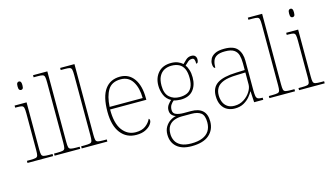

<svg xmlns="http://www.w3.org/2000/svg" viewBox="-105 -1135 3055 1751"><g transform="rotate(-15 1422.0 -260.0)"><path d="M31 0V-20H61Q98 -20 114 -24Q130 -28 134 -43.5Q138 -59 138 -94V-438Q138 -475 134 -491.5Q130 -508 115.5 -512Q101 -516 71 -516H53V-536H166V-94Q166 -59 170 -43.5Q174 -28 190.5 -24Q207 -20 243 -20H273V0ZM147 -658Q137 -658 130.5 -666Q124 -674 124 -698Q124 -721 130.5 -729.5Q137 -738 147 -738Q158 -738 164 -729.5Q170 -721 170 -698Q170 -674 164 -666Q158 -658 147 -658Z M287 0V-20H317Q354 -20 370 -24Q386 -28 390 -43.5Q394 -59 394 -94V-662Q394 -699 390 -715.5Q386 -732 371.5 -736Q357 -740 327 -740H287V-760H422V-94Q422 -59 426 -43.5Q430 -28 446.5 -24Q463 -20 499 -20H529V0Z M543 0V-20H573Q610 -20 626 -24Q642 -28 646 -43.5Q650 -59 650 -94V-662Q650 -699 646 -715.5Q642 -732 627.5 -736Q613 -740 583 -740H543V-760H678V-94Q678 -59 682 -43.5Q686 -28 702.5 -24Q719 -20 755 -20H785V0Z M1058 10Q965 10 910.5 -60.5Q856 -131 856 -262Q856 -404 906 -473Q956 -542 1049 -542Q1132 -542 1179.5 -475.5Q1227 -409 1227 -290V-276H885Q884 -146 932.5 -80.5Q981 -15 1059 -15Q1116 -15 1151 -40.5Q1186 -66 1203 -103Q1208 -100 1210 -96Q1212 -92 1212 -85Q1212 -68 1194.5 -45.5Q1177 -23 1143 -6.5Q1109 10 1058 10ZM1199 -300Q1198 -397 1160 -457Q1122 -517 1048 -517Q964 -517 928 -458Q892 -399 887 -300Z M1518 240Q1427 240 1378.5 197Q1330 154 1330 80Q1330 39 1348 8.5Q1366 -22 1393.5 -40Q1421 -58 1449 -63Q1427 -70 1412 -86.5Q1397 -103 1397 -132Q1397 -161 1415 -184Q1433 -207 1445 -216Q1402 -239 1384 -282.5Q1366 -326 1366 -372Q1366 -446 1409 -494Q1452 -542 1531 -542Q1567 -542 1594 -531Q1621 -520 1639 -503Q1653 -518 1675 -537.5Q1697 -557 1726 -557Q1751 -557 1762 -544Q1773 -531 1773 -513Q1773 -496 1768 -486Q1763 -476 1752 -476Q1752 -505 1746 -517Q1740 -529 1726 -529Q1704 -529 1688.5 -516.5Q1673 -504 1654 -485Q1668 -466 1678 -435Q1688 -404 1688 -364Q1688 -289 1648.5 -242.5Q1609 -196 1531 -196Q1519 -196 1497 -199Q1475 -202 1467 -206Q1450 -193 1437.5 -174Q1425 -155 1425 -126Q1425 -93 1455 -82Q1485 -71 1525 -71H1594Q1665 -71 1702 -37.5Q1739 -4 1739 65Q1739 144 1683.5 192Q1628 240 1518 240ZM1522 215Q1585 215 1627 197.5Q1669 180 1690 147Q1711 114 1711 66Q1711 1 1680.5 -22.5Q1650 -46 1592 -46H1501Q1461 -46 1428.5 -33.5Q1396 -21 1377 7Q1358 35 1358 82Q1358 117 1373.5 147.5Q1389 178 1425 196.5Q1461 215 1522 215ZM1528 -221Q1569 -221 1598.5 -234.5Q1628 -248 1644 -280Q1660 -312 1660 -365Q1660 -419 1644.5 -452.5Q1629 -486 1599.5 -501.5Q1570 -517 1528 -517Q1489 -517 1459 -501Q1429 -485 1411.5 -451.5Q1394 -418 1394 -364Q1394 -290 1432 -255.5Q1470 -221 1528 -221Z M1988 10Q1949 10 1917 -6.5Q1885 -23 1866 -58Q1847 -93 1847 -146Q1847 -225 1903.5 -262Q1960 -299 2081 -303L2164 -306V-371Q2164 -414 2155 -446.5Q2146 -479 2118 -498Q2090 -517 2033 -517Q1984 -517 1957 -502.5Q1930 -488 1920 -460.5Q1910 -433 1910 -395Q1900 -395 1894.5 -406Q1889 -417 1889 -441Q1889 -462 1901 -485.5Q1913 -509 1944.5 -525.5Q1976 -542 2033 -542Q2121 -542 2156.5 -499.5Q2192 -457 2192 -386V-110Q2192 -73 2195.5 -53.5Q2199 -34 2211 -27Q2223 -20 2250 -20H2257V0H2171L2165 -104H2163Q2152 -83 2129.5 -56Q2107 -29 2072 -9.5Q2037 10 1988 10ZM1992 -15Q2041 -15 2079.5 -40Q2118 -65 2141 -101Q2164 -137 2164 -170V-283L2078 -280Q2000 -278 1956 -261Q1912 -244 1893.5 -214.5Q1875 -185 1875 -145Q1875 -111 1886.5 -81.5Q1898 -52 1924 -33.5Q1950 -15 1992 -15Z M2315 0V-20H2345Q2382 -20 2398 -24Q2414 -28 2418 -43.5Q2422 -59 2422 -94V-662Q2422 -699 2418 -715.5Q2414 -732 2399.5 -736Q2385 -740 2355 -740H2315V-760H2450V-94Q2450 -59 2454 -43.5Q2458 -28 2474.5 -24Q2491 -20 2527 -20H2557V0Z M2595 0V-20H2625Q2662 -20 2678 -24Q2694 -28 2698 -43.5Q2702 -59 2702 -94V-438Q2702 -475 2698 -491.5Q2694 -508 2679.5 -512Q2665 -516 2635 -516H2617V-536H2730V-94Q2730 -59 2734 -43.5Q2738 -28 2754.5 -24Q2771 -20 2807 -20H2837V0ZM2711 -658Q2701 -658 2694.5 -666Q2688 -674 2688 -698Q2688 -721 2694.5 -729.5Q2701 -738 2711 -738Q2722 -738 2728 -729.5Q2734 -721 2734 -698Q2734 -674 2728 -666Q2722 -658 2711 -658Z"/></g></svg>

Font: Noto Rashi Hebrew Thin
Style: Regular
Weight: 250
Version: Version 1.006